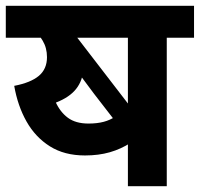

<svg xmlns="http://www.w3.org/2000/svg" viewBox="-20 -642 689 662"><path d="M555 -512V0H421V-181L431 -150Q397 -128 358.5 -117Q320 -106 273 -106Q202 -106 152 -137.5Q102 -169 71.5 -223Q41 -277 29 -346Q86 -357 114 -380.5Q142 -404 142 -445Q142 -477 127 -502Q112 -527 92 -545L159 -512H0V-622H649V-512ZM217 -512 227 -537Q246 -509 257.5 -482Q269 -455 269 -419L267 -396Q262 -356 236.5 -328.5Q211 -301 161 -284L171 -292Q187 -256 214 -236Q241 -216 285 -216Q315 -216 337.5 -222Q360 -228 377.5 -240Q395 -252 409 -270L421 -251V-512ZM445 -254 386 -213 304 -319Q283 -347 263 -374Q243 -401 225 -427.5Q207 -454 191 -479L241 -519Z"/></svg>

Font: Noto Sans Devanagari
Style: Bold
Weight: 700
Version: Version 2.003